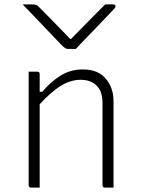

<svg xmlns="http://www.w3.org/2000/svg" viewBox="-20 -851 640 871"><path d="M324 -629H288Q281 -629 275 -633Q269 -637 255 -651Q247 -660 227 -680.5Q207 -701 181.5 -728Q156 -755 130 -782Q104 -809 83 -831H127Q138 -831 143.5 -829Q149 -827 156 -820Q170 -806 208.5 -767Q247 -728 299 -674H302Q354 -727 391 -764.5Q428 -802 457 -831H494Q504 -831 504 -822Q504 -818 500 -813.5Q496 -809 482 -794Q469 -781 447.5 -758Q426 -735 401.5 -710Q377 -685 356 -663Q335 -641 324 -629ZM160 0H121Q110 0 110 -11V-526H149Q160 -526 160 -515V-435H172Q211 -481 255.5 -508.5Q300 -536 356 -536Q425 -536 460 -494Q495 -452 495 -393V0H456Q445 0 445 -11V-383Q445 -437 418 -463Q391 -489 346 -489Q301 -489 256.5 -462Q212 -435 160 -378Z"/></svg>

Font: Recursive Sn Lnr St Lt
Style: Regular
Weight: 300
Version: Version 1.079;hotconv 1.0.112;makeotfexe 2.5.65598; ttfautoh